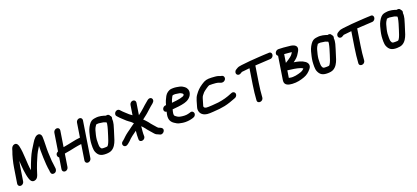

<svg xmlns="http://www.w3.org/2000/svg" viewBox="41 -1566 5828 2684"><g transform="rotate(-20 2955.5 -224.0)"><path d="M112 13 147.5 -213C149.3 -224.5 154.5 -249.6 160.5 -276.6C163.3 -189.5 174.5 -68.7 197.8 -0.8C200.8 8.1 216.2 68.1 268.8 56.4C314.7 46.1 326.1 2 335 -27.9C342 -47.8 349.1 -69.5 356.5 -94.1C371.8 -139.8 393.5 -190.3 413.2 -235.6C436.3 -292.2 460 -331.3 490.7 -379.5C490.2 -355.1 489.3 -330.6 488.9 -309.4C488.5 -232.1 492 -171.6 496.4 -100.7C498.8 -57 503.9 -37 509 -2C509.4 6.4 507 65.1 558.8 55C596 47.8 601.3 11.2 600.6 -3C600.2 -11.6 598.9 -18.4 598.1 -24.1C596.3 -63 589 -81.7 586.3 -120.5C583.6 -159.7 581.5 -209.7 579.8 -250C576.9 -309 584.4 -408.1 581 -473.6C580.5 -495.5 575 -517.6 555.2 -528.4C532.9 -540.5 503.9 -528.9 484.7 -510.7C460.8 -487.9 453.6 -474.8 432.5 -441.9C394.3 -382.3 361.3 -331.7 330.5 -258.5C308.5 -207.9 287.6 -154 268.5 -98.6C248.4 -206.8 258 -354.6 230.7 -467.3C230.1 -469.8 217.9 -532.1 167.8 -516.2C127 -503.3 120.7 -452.6 116.9 -441.2C94.7 -386 69.6 -283.8 58.5 -213L23 13C19.2 37.1 35.2 58 60.4 58C85.6 58 108.2 37.1 112 13Z M1101.4 -505 1067.8 -291.5C1028.7 -287 984.6 -282.3 942.3 -271.2C903.3 -261.8 854 -253.9 807.5 -244.9L844.5 -480C848.1 -503 833.6 -525 807.5 -525C782.7 -525 759.4 -504.8 755.5 -480L713.9 -215.7C711.2 -214.1 708.9 -212.7 706.9 -211.7C665.3 -189.9 677.3 -142.9 700.7 -131.9L674.3 36C670.4 60.8 687.5 81 712.3 81C738.3 81 759.7 59 763.3 36L793.3 -154.3C796.5 -155 802.1 -156.2 808 -157.4C847.6 -163.1 909.4 -175.2 950.1 -184.7C983.8 -193.1 1014.6 -195.2 1053.7 -201.5L1017.3 30C1013.7 53 1028.2 75 1054.2 75C1079 75 1102.4 54.8 1106.3 30L1190.4 -505C1194.5 -531 1175.4 -549 1152.3 -549C1128 -549 1105.2 -529.3 1101.4 -505Z M1491.4 -346C1482 -287.2 1465.3 -243.1 1446.8 -181.5C1435.2 -142.9 1416 -84.2 1401 -63.1C1386.3 -42.4 1391.7 -43.2 1348.9 -42C1294.4 -40.5 1296.4 -45.5 1281.8 -77.6C1276.4 -92.3 1277.2 -152 1279.3 -187C1283.3 -228.5 1294.6 -271.7 1305.8 -311.2C1312.8 -338.3 1329.8 -369.1 1343.4 -386.3C1356.5 -388.7 1372.4 -390.9 1383.5 -390.1C1394 -389.3 1444 -382.2 1450.1 -380.4C1460.5 -377.4 1473.8 -371.1 1490 -365.4C1491.3 -359.3 1492 -354 1491.4 -346ZM1514.4 -456.1C1478 -468.6 1422.8 -486.4 1364.1 -476.7C1337 -473.2 1309.9 -470.1 1282.6 -441.3C1255.6 -411.6 1231.1 -366.9 1218.5 -320.6C1208 -278.8 1194.3 -230 1189.4 -180.1C1186.4 -135.7 1181.7 -69.5 1198.6 -32.1C1220.8 19.1 1253.3 48.8 1337.2 47C1369.9 46.3 1397.2 41.9 1419.8 29.4C1466 3.9 1490.8 -44.7 1508.2 -93.3C1523.1 -136.8 1539.1 -188.2 1551.4 -230.1C1563.8 -272 1586 -329.8 1580 -383.1C1591.5 -407.2 1579.5 -426.3 1568.6 -434.7C1560.5 -459.7 1534 -463.1 1514.4 -456.1Z M1888.5 -480 1865.6 -334.3C1853 -343.4 1835.2 -355.7 1825.7 -363.6C1794.7 -393.8 1755.9 -424.2 1730.2 -454.7L1724.1 -461.9C1718 -469.8 1706.3 -476 1694.3 -476C1669.7 -476 1646.7 -456.1 1642.8 -431.5C1641.1 -420.2 1642.9 -409.3 1652 -399.5L1658 -392.3C1689 -355.5 1727.2 -325.5 1759 -294C1774.4 -278.7 1802 -263.5 1815.9 -251.5C1824.9 -242.7 1833.7 -233.1 1845.6 -222.7C1832 -213.1 1814.8 -202.5 1796.8 -188.5C1774.5 -170.4 1748.1 -153 1721.4 -133.6C1694.8 -115 1683.9 -103.1 1665 -86.7C1646.6 -70.8 1640.2 -60.1 1626.4 -50.5L1613.6 -41.3C1561.7 -3.1 1609.7 64.1 1659.5 27.4L1670.8 19.4C1681.6 11.4 1691.6 3.8 1700.4 -5.4C1723.1 -29.2 1739.8 -44.6 1766 -64.6C1788.6 -80.1 1812 -97.9 1834.8 -114.7C1830.3 -72.7 1827.1 -28.7 1828.7 10.1C1829 67.7 1921.8 53.8 1918.4 -7.1C1916.5 -50.8 1922.3 -99.5 1927.5 -148.7C1933.3 -141 1938.4 -137.1 1947.8 -128.1C1958.7 -116.6 1959.8 -113.8 1972.4 -98.8C1982.3 -85.4 1988.7 -75.5 2003.1 -59.9L2021.4 -38.3C2027.2 -31.4 2033.2 -25.4 2037.5 -20.3L2051 -4.3C2061.8 8.5 2076.3 28.1 2104.6 36.6C2115.7 42.4 2127.1 47.4 2137.1 51.4C2163.7 62 2188.8 42.5 2198.2 25.8C2219.5 -12.5 2184.5 -31 2174.8 -35C2163.5 -39.8 2147.2 -46.4 2143 -48.6C2134.3 -57 2129.7 -61.3 2124.3 -67.7L2110.8 -83.7C2105.9 -89.5 2101.2 -94.8 2093.5 -103.1C2088.5 -108.9 2065.8 -134 2062.9 -139C2055.3 -151.7 2040 -169 2033.5 -176.7C2017.5 -195.6 2001.2 -212.5 1984.9 -227.3C2003.1 -242.4 2024.1 -258.7 2043.5 -272.5C2043.9 -272.8 2044.7 -273.4 2045.2 -273.9L2066.8 -291.6C2081.7 -303.5 2110.6 -329.8 2120.7 -340C2135.3 -354.8 2162.4 -375.1 2182.4 -392.3C2194.8 -403.1 2206.5 -416.6 2208.8 -431.5C2212.6 -455.4 2196.9 -476 2171.8 -476C2146.7 -476 2128 -453.4 2110.3 -439.5C2082.7 -417.6 2065 -401 2039.7 -377.6C2012.1 -350.5 1981.4 -329.8 1949.8 -304.2L1977.5 -480C1981.4 -504.8 1964.3 -525 1939.5 -525C1913.5 -525 1892.1 -503 1888.5 -480Z M2443.2 -309.4C2452.8 -341 2465.1 -367.8 2479.1 -393C2487.4 -408.6 2497 -408 2518.1 -408C2525.4 -408 2533.7 -408 2552.4 -404.3C2584.9 -399.4 2595 -399.1 2608.6 -391C2630.4 -378.2 2636.6 -375.4 2635.1 -357.5C2624.5 -346.1 2624.3 -344 2614.2 -340.2C2590.3 -331.2 2552.2 -321.4 2518.4 -317.9C2495.1 -315.6 2468.2 -311.5 2443.2 -309.4ZM2330.6 -218.2C2329.4 -213.2 2328 -207.3 2326.5 -199.8C2307.2 -122.7 2320.7 -74.6 2372.8 -38.8C2397.1 -21.5 2418.8 -9.7 2440.3 -4.6C2466.9 1.4 2497.2 8 2531.7 8C2573.3 8 2608.4 2.1 2641.5 -8.4L2652.4 -12.1C2678.8 -19.4 2692.7 -46.5 2689.7 -66.2C2686.9 -84.8 2667.4 -106.7 2637.6 -96.5L2627 -92.8C2619.7 -90.9 2611.6 -88.8 2600.6 -86C2585 -81.5 2569.2 -81 2544.7 -81C2534.8 -81 2524.4 -81.9 2513 -83.7C2472.4 -89.9 2463.1 -91.3 2432.4 -112.9C2407.3 -131.7 2407.9 -132.1 2408.6 -163.4C2410.2 -179.4 2415.5 -200.8 2420.9 -220.2C2481.6 -225.6 2547.4 -230.6 2603.5 -246C2623.9 -251.5 2652.2 -262.4 2673.8 -279.5C2689.6 -292.1 2713.7 -316 2721.4 -347.1C2736.3 -395.3 2713 -433.8 2688.9 -451.8C2673.1 -463.5 2651.8 -478.1 2624.3 -484.5C2606.3 -488.2 2558 -498.3 2529.5 -497C2520.7 -497 2511.2 -496.7 2503.1 -495.9C2459.3 -492.6 2421.2 -461.5 2401.8 -426.3C2382.9 -392.9 2365.9 -353.9 2353.7 -307H2348.3C2325.2 -307 2300.4 -289 2296.4 -263C2292.6 -239.4 2307.2 -220.6 2330.6 -218.2Z M3225.9 -424.8C3214.1 -426.3 3198 -432.1 3185.9 -437.3C3158.9 -448.3 3107.8 -448.8 3080.3 -451C3014.4 -453.5 2985.4 -447.8 2928.2 -408.9C2872.7 -371.5 2848 -343.7 2815.9 -300.2C2780.9 -256.7 2769.2 -182.7 2754.2 -138.5C2735.1 -82.2 2757.5 -36.8 2789.5 -15.6C2829.4 11.3 2867.2 11.2 2943.6 5.9C3025.3 1.3 3055.9 -3 3119.3 -14.5C3177.1 -26.7 3230.5 -47.1 3277.8 -64.9L3293 -71C3321.9 -82.6 3330.1 -112 3324.7 -130.3C3319.4 -148 3298.5 -163.9 3271.5 -153.1L3255.9 -147.2C3255.6 -147.1 3255 -146.9 3254.6 -146.7C3196.6 -121.7 3126.6 -101.2 3052 -91.8C3027.9 -88.2 2891.8 -77.4 2871.3 -82.4C2859.5 -84.9 2853.1 -87.8 2849.1 -90.8C2841.4 -96.5 2834.1 -108.4 2839.3 -120.9C2839.7 -121.9 2840.2 -123.6 2840.6 -124.9C2846.2 -148.5 2861.1 -197.7 2869.8 -223.8C2880 -255.2 2890.6 -262.8 2915.9 -293.9C2927.6 -307 3002.3 -360.6 3016.2 -362C3050.8 -363.4 3078 -360.6 3114 -358.1C3143.5 -354.5 3140.3 -352.9 3165.6 -345C3172.2 -343 3200.8 -324.6 3231.8 -343.9C3273.2 -369.8 3257.9 -420.7 3225.9 -424.8Z M3930.6 -413.1 3944.9 -414.1C4003.7 -418.2 4012.8 -508.3 3952.5 -502.9L3938.3 -501.9C3928.7 -501.3 3918.9 -501 3908.8 -501C3871.2 -501 3847.3 -496.1 3800.9 -495C3707.3 -490.6 3624.2 -481.3 3537.1 -471.8C3500.8 -466.9 3487.1 -464.7 3461.3 -448.6L3447.7 -440.1C3421.6 -425.3 3416.8 -395.8 3425.3 -378.8C3433.3 -362.7 3456.6 -349.4 3484.4 -366.1L3497.9 -373.7C3516.8 -384.3 3498.4 -378.9 3533.2 -383.2C3564 -386.5 3595.1 -389.8 3626.8 -392.9L3590.2 -160C3574.6 -60.8 3573.1 -27.8 3566.7 46.8L3565.5 60.8C3560.5 119 3651.7 112.3 3655.7 51.9L3656.6 40.1C3663.1 -35.6 3663.9 -62.9 3679.2 -160L3717 -401C3787.7 -406.4 3864 -408.9 3930.6 -413.1Z M4043.3 -460C4040.5 -442.2 4047.1 -429.1 4062 -419.8L4007.8 -75C3995.5 3.2 4068.9 14.1 4116 17.4C4185.5 22.3 4246.7 6.1 4297.8 -12.6C4346.9 -29.7 4380.4 -59.8 4408.4 -93.9C4444.6 -136.1 4431.5 -178 4396.1 -204.8C4352 -237.6 4295.8 -250.1 4235.7 -259.4C4279.1 -290.6 4306 -313.2 4332.6 -360.9C4351.4 -389.4 4385 -445.4 4325.6 -476.6C4294.3 -492.1 4264.6 -492.6 4232.5 -495.9C4192 -500 4151.8 -505 4105.4 -505H4094.4C4072.5 -505 4047.4 -486.1 4043.3 -460ZM4113.9 -184.1C4181.6 -175.5 4245.2 -168.2 4299.2 -150.1C4306.6 -147.8 4321.5 -141.1 4333.5 -132.6C4320.4 -116.6 4304.1 -104.9 4279.2 -95.4C4232.1 -79.7 4166 -62.2 4112.9 -74.5C4105.7 -76 4101.3 -76.5 4097.2 -77.6ZM4130.5 -289.5 4149.8 -412.4C4167.4 -410.8 4188.6 -408.2 4211.2 -407.1L4250.4 -403.1C4254.2 -402.8 4255.5 -402.7 4260.2 -401.6C4237.1 -362 4226.7 -353.5 4183.3 -322.6C4161.1 -307.3 4144 -296.6 4136.8 -292.8C4135 -291.9 4132.5 -290.6 4130.5 -289.5Z M4789.4 -346C4780 -287.2 4763.3 -243.1 4744.8 -181.5C4733.2 -142.9 4714 -84.2 4699 -63.1C4684.3 -42.4 4689.7 -43.2 4646.9 -42C4592.4 -40.5 4594.4 -45.5 4579.8 -77.6C4574.4 -92.3 4575.2 -152 4577.3 -187C4581.3 -228.5 4592.6 -271.7 4603.8 -311.2C4610.8 -338.3 4627.8 -369.1 4641.4 -386.3C4654.5 -388.7 4670.4 -390.9 4681.5 -390.1C4692 -389.3 4742 -382.2 4748.1 -380.4C4758.5 -377.4 4771.8 -371.1 4788 -365.4C4789.3 -359.3 4790 -354 4789.4 -346ZM4812.4 -456.1C4776 -468.6 4720.8 -486.4 4662.1 -476.7C4635 -473.2 4607.9 -470.1 4580.6 -441.3C4553.6 -411.6 4529.1 -366.9 4516.5 -320.6C4506 -278.8 4492.3 -230 4487.4 -180.1C4484.4 -135.7 4479.7 -69.5 4496.6 -32.1C4518.8 19.1 4551.3 48.8 4635.2 47C4667.9 46.3 4695.2 41.9 4717.8 29.4C4764 3.9 4788.8 -44.7 4806.2 -93.3C4821.1 -136.8 4837.1 -188.2 4849.4 -230.1C4861.8 -272 4884 -329.8 4878 -383.1C4889.5 -407.2 4877.5 -426.3 4866.6 -434.7C4858.5 -459.7 4832 -463.1 4812.4 -456.1Z M5445.6 -413.1 5459.9 -414.1C5518.7 -418.2 5527.8 -508.3 5467.5 -502.9L5453.3 -501.9C5443.7 -501.3 5433.9 -501 5423.8 -501C5386.2 -501 5362.3 -496.1 5315.9 -495C5222.3 -490.6 5139.2 -481.3 5052.1 -471.8C5015.8 -466.9 5002.1 -464.7 4976.3 -448.6L4962.7 -440.1C4936.6 -425.3 4931.8 -395.8 4940.3 -378.8C4948.3 -362.7 4971.6 -349.4 4999.4 -366.1L5012.9 -373.7C5031.8 -384.3 5013.4 -378.9 5048.2 -383.2C5079 -386.5 5110.1 -389.8 5141.8 -392.9L5105.2 -160C5089.6 -60.8 5088.1 -27.8 5081.7 46.8L5080.5 60.8C5075.5 119 5166.7 112.3 5170.7 51.9L5171.6 40.1C5178.1 -35.6 5178.9 -62.9 5194.2 -160L5232 -401C5302.7 -406.4 5379 -408.9 5445.6 -413.1Z M5817.4 -346C5808 -287.2 5791.3 -243.1 5772.8 -181.5C5761.2 -142.9 5742 -84.2 5727 -63.1C5712.3 -42.4 5717.7 -43.2 5674.9 -42C5620.4 -40.5 5622.4 -45.5 5607.8 -77.6C5602.4 -92.3 5603.2 -152 5605.3 -187C5609.3 -228.5 5620.6 -271.7 5631.8 -311.2C5638.8 -338.3 5655.8 -369.1 5669.4 -386.3C5682.5 -388.7 5698.4 -390.9 5709.5 -390.1C5720 -389.3 5770 -382.2 5776.1 -380.4C5786.5 -377.4 5799.8 -371.1 5816 -365.4C5817.3 -359.3 5818 -354 5817.4 -346ZM5840.4 -456.1C5804 -468.6 5748.8 -486.4 5690.1 -476.7C5663 -473.2 5635.9 -470.1 5608.6 -441.3C5581.6 -411.6 5557.1 -366.9 5544.5 -320.6C5534 -278.8 5520.3 -230 5515.4 -180.1C5512.4 -135.7 5507.7 -69.5 5524.6 -32.1C5546.8 19.1 5579.3 48.8 5663.2 47C5695.9 46.3 5723.2 41.9 5745.8 29.4C5792 3.9 5816.8 -44.7 5834.2 -93.3C5849.1 -136.8 5865.1 -188.2 5877.4 -230.1C5889.8 -272 5912 -329.8 5906 -383.1C5917.5 -407.2 5905.5 -426.3 5894.6 -434.7C5886.5 -459.7 5860 -463.1 5840.4 -456.1Z"/></g></svg>

Font: Just Breathe
Style: BdObl3
Weight: 400
Foundry: Cannot Into Space Fonts
Version: Version 0.72